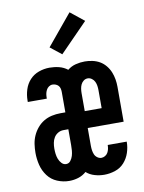

<svg xmlns="http://www.w3.org/2000/svg" viewBox="-87 -827 673 895"><g transform="rotate(-10 250.0 -379.0)"><path d="M168 8Q139 8 111.5 -3.5Q84 -15 66.5 -38.5Q49 -62 42 -90.5Q35 -119 35 -148V-149Q35 -169 38 -189.5Q41 -210 49.5 -229Q58 -248 71.5 -264Q85 -280 102.5 -290.5Q120 -301 140.5 -305.5Q161 -310 182 -310H205V-407Q205 -415 203 -423Q201 -431 196 -436.5Q191 -442 183.5 -445Q176 -448 168 -448Q159 -448 151 -442.5Q143 -437 138.5 -428Q134 -419 132.5 -410Q131 -401 131 -391V-388H41V-395Q41 -421 49 -446.5Q57 -472 74.5 -491Q92 -510 117 -519Q142 -528 168 -528Q191 -528 213 -522.5Q235 -517 253 -503Q270 -517 291.5 -522.5Q313 -528 335 -528Q353 -528 371.5 -524Q390 -520 405.5 -511Q421 -502 433 -487.5Q445 -473 452 -456Q459 -439 462 -421Q465 -403 465 -385V-220H295V-135Q295 -125 296.5 -114.5Q298 -104 302 -94.5Q306 -85 315 -78.5Q324 -72 334 -72Q343 -72 351.5 -77Q360 -82 364.5 -90Q369 -98 371 -107Q373 -116 373 -125V-126H463V-125Q463 -99 454.5 -73.5Q446 -48 428.5 -28.5Q411 -9 385.5 -0.5Q360 8 334 8Q311 8 288.5 1.5Q266 -5 249 -20Q232 -5 211 1.5Q190 8 168 8ZM375 -300V-385Q375 -395 373.5 -405.5Q372 -416 367.5 -425.5Q363 -435 354 -441.5Q345 -448 335 -448Q324 -448 315.5 -441.5Q307 -435 302.5 -425.5Q298 -416 296.5 -405.5Q295 -395 295 -385V-300ZM167 -72Q180 -72 188 -82.5Q196 -93 199.5 -105Q203 -117 204 -129.5Q205 -142 205 -155V-230H182Q168 -230 156 -223Q144 -216 137 -204.5Q130 -193 127.5 -179.5Q125 -166 125 -152Q125 -140 126.5 -127.5Q128 -115 132.5 -103Q137 -91 146 -81.5Q155 -72 167 -72ZM238 -579 185 -621 305 -766 370 -714Z"/></g></svg>

Font: Iosevka Curly Medium
Style: Regular
Weight: 500
Monospace: yes
Designer: Belleve Invis
Foundry: Belleve Invis
Version: Version 22.1.2; ttfautohint (v1.8.4)